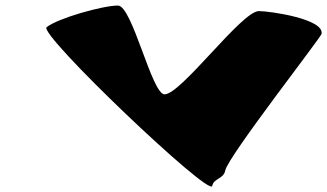

<svg xmlns="http://www.w3.org/2000/svg" viewBox="-20 -736 1179 692"><path d="M148 -638C117 -614 737 -23 745 -66C750 -94 786 -90 792 -122C802 -172 1136 -600 1139 -614C1149 -668 952 -696 913 -696C851 -696 633 -396 573 -396C527 -396 457 -716 405 -716C351 -716 190 -671 148 -638Z"/></svg>

Font: Recovery
Style: Obl
Weight: 400
Version: Version 0.27